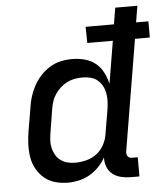

<svg xmlns="http://www.w3.org/2000/svg" viewBox="-53 -782 728 838"><g transform="rotate(-5 311.0 -363.5)"><path d="M212 8Q183 8 156 0.5Q129 -7 108.5 -24Q88 -41 74.5 -65Q61 -89 56.5 -116.5Q52 -144 53 -173Q54 -202 59 -231L76 -331Q79 -355 86.5 -379.5Q94 -404 106.5 -427Q119 -450 137 -469.5Q155 -489 177.5 -503Q200 -517 225 -522.5Q250 -528 275 -528Q303 -528 330 -521Q357 -514 377.5 -497.5Q398 -481 410.5 -457Q423 -433 429 -406L460 -592H348L347 -663H471L483 -735H580L568 -663H622V-592H557L476 -106Q475 -100 476 -94Q477 -88 480.5 -83.5Q484 -79 489.5 -77.5Q495 -76 501 -76H524V8H487Q465 8 444 3Q423 -2 407 -14.5Q391 -27 383.5 -46.5Q376 -66 377 -88Q365 -66 346.5 -47Q328 -28 306 -15.5Q284 -3 259.5 2.5Q235 8 212 8ZM251 -76Q275 -76 300 -82.5Q325 -89 345.5 -105Q366 -121 378 -144.5Q390 -168 393 -192L410 -292Q413 -310 414 -328.5Q415 -347 412 -364.5Q409 -382 401 -397.5Q393 -413 380 -424Q367 -435 349.5 -439.5Q332 -444 314 -444Q297 -444 280 -441Q263 -438 247 -430Q231 -422 217.5 -410Q204 -398 193.5 -382.5Q183 -367 178 -350.5Q173 -334 170 -317L154 -217Q151 -200 150 -182.5Q149 -165 153 -148.5Q157 -132 165.5 -117.5Q174 -103 187.5 -93.5Q201 -84 217.5 -80Q234 -76 251 -76Z"/></g></svg>

Font: Iosevka Medium Extended
Style: Italic
Weight: 500
Width: 7
Italic angle: -9°
Monospace: yes
Designer: Belleve Invis
Foundry: Belleve Invis
Version: Version 32.5.0; ttfautohint (v1.8.4)